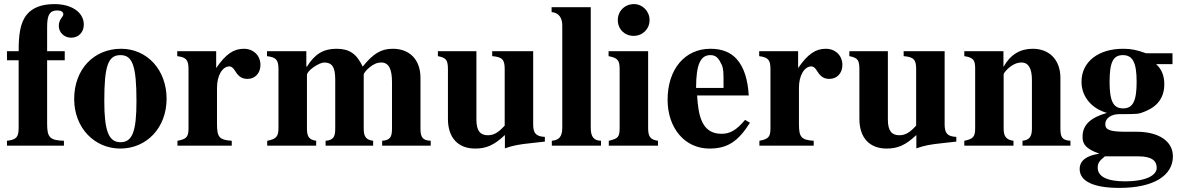

<svg xmlns="http://www.w3.org/2000/svg" viewBox="-20 -711 5761 937"><path d="M14 -461V-417H71V-87C71 -42 60 -29 14 -24V0H292V-24C222 -26 210 -42 210 -107V-417H296V-461H210V-581C210 -640 224 -660 260 -660C278 -660 289 -653 289 -641C289 -627 267 -619 267 -584C267 -553 293 -527 327 -527C364 -527 389 -554 389 -591C389 -650 331 -691 246 -691C182 -691 138 -673 111 -640C78 -600 71 -540 71 -461Z M646 -218C646 -69 626 -17 568 -17C510 -17 489 -73 489 -218C489 -389 507 -442 568 -442C627 -442 646 -389 646 -218ZM793 -229C793 -371 697 -473 571 -473C439 -473 342 -374 342 -228C342 -86 442 14 567 14C696 14 793 -88 793 -229Z M1035 -461H845V-437C888 -431 900 -420 900 -373V-84C900 -43 890 -32 846 -24V0H1111V-24C1050 -28 1039 -42 1039 -106V-283C1039 -342 1065 -387 1100 -387C1108 -387 1117 -382 1128 -364C1145 -336 1162 -326 1188 -326C1225 -326 1251 -354 1251 -394C1251 -440 1217 -473 1170 -473C1120 -473 1082 -447 1035 -379Z M2082 0V-24C2043 -26 2032 -40 2032 -83V-331C2032 -420 1979 -473 1897 -473C1840 -473 1802 -450 1750 -386C1720 -449 1685 -473 1622 -473C1558 -473 1516 -447 1478 -386H1475V-461H1283V-437C1327 -431 1339 -420 1339 -373V-86C1339 -45 1328 -32 1284 -24V0H1523V-24C1488 -29 1478 -45 1478 -83V-344C1478 -368 1539 -406 1562 -406C1601 -406 1616 -383 1616 -323V-83C1616 -42 1606 -27 1569 -24V0H1801V-24C1766 -28 1755 -45 1755 -83V-348C1755 -353 1769 -371 1782 -381C1803 -399 1822 -406 1840 -406C1878 -406 1893 -373 1893 -311V-83C1893 -41 1883 -27 1845 -24V0Z M2639 -20V-43C2595 -45 2582 -61 2582 -105V-461H2382V-437C2432 -433 2443 -419 2443 -374V-98C2412 -64 2390 -51 2361 -51C2325 -51 2305 -71 2305 -127V-461H2117V-437C2158 -429 2166 -418 2166 -372V-131C2166 -38 2216 14 2299 14C2354 14 2392 -3 2444 -52V13C2487 -2 2511 -6 2576 -13Z M2913 0V-24C2880 -25 2863 -41 2863 -87V-676H2672V-652C2707 -649 2724 -624 2724 -587V-87C2724 -43 2707 -27 2673 -24V0Z M3191 0V-24C3156 -29 3143 -42 3143 -85V-461H2950V-437C2994 -428 3004 -418 3004 -373V-88C3004 -42 2997 -35 2951 -24V0ZM3150 -613C3150 -656 3116 -691 3074 -691C3029 -691 2995 -657 2995 -613C2995 -569 3028 -536 3072 -536C3116 -536 3150 -569 3150 -613Z M3511 -282H3377C3377 -402 3401 -442 3447 -442C3476 -442 3488 -425 3502 -395C3511 -376 3511 -355 3511 -303ZM3616 -126C3575 -77 3544 -58 3501 -58C3403 -58 3388 -150 3382 -245H3634C3630 -319 3612 -382 3575 -423C3546 -455 3505 -473 3447 -473C3322 -473 3238 -373 3238 -224C3238 -87 3321 14 3442 14C3527 14 3580 -17 3640 -112Z M3875 -461H3685V-437C3728 -431 3740 -420 3740 -373V-84C3740 -43 3730 -32 3686 -24V0H3951V-24C3890 -28 3879 -42 3879 -106V-283C3879 -342 3905 -387 3940 -387C3948 -387 3957 -382 3968 -364C3985 -336 4002 -326 4028 -326C4065 -326 4091 -354 4091 -394C4091 -440 4057 -473 4010 -473C3960 -473 3922 -447 3875 -379Z M4647 -20V-43C4603 -45 4590 -61 4590 -105V-461H4390V-437C4440 -433 4451 -419 4451 -374V-98C4420 -64 4398 -51 4369 -51C4333 -51 4313 -71 4313 -127V-461H4125V-437C4166 -429 4174 -418 4174 -372V-131C4174 -38 4224 14 4307 14C4362 14 4400 -3 4452 -52V13C4495 -2 4519 -6 4584 -13Z M5204 0V-24C5165 -27 5155 -39 5155 -84V-331C5155 -418 5102 -473 5020 -473C4960 -473 4912 -446 4878 -386H4877V-461H4686V-437C4730 -430 4739 -419 4739 -376V-87C4739 -45 4731 -33 4686 -24V0H4926V-24C4889 -29 4878 -47 4878 -84V-348C4878 -352 4885 -362 4895 -372C4917 -394 4941 -406 4965 -406C4999 -406 5016 -377 5016 -321V-84C5016 -44 5004 -28 4970 -24V0Z M5536 52C5601 52 5625 74 5625 108C5625 146 5570 174 5471 174C5383 174 5337 151 5337 107C5337 86 5344 75 5372 52ZM5527 -312C5527 -218 5509 -182 5461 -182C5413 -182 5395 -218 5395 -311C5395 -409 5413 -442 5460 -442C5508 -442 5527 -405 5527 -312ZM5475 -68C5395 -68 5374 -78 5374 -105C5374 -135 5404 -154 5443 -154C5534 -154 5537 -154 5570 -168C5631 -193 5662 -237 5662 -300C5662 -340 5650 -373 5622 -398H5702V-451H5573C5529 -467 5501 -473 5461 -473C5342 -473 5258 -411 5258 -312C5258 -236 5311 -180 5382 -160C5302 -137 5263 -102 5263 -43C5263 -6 5281 16 5345 39C5282 48 5249 73 5249 114C5249 174 5317 206 5443 206C5610 206 5704 146 5704 52C5704 -22 5635 -68 5527 -68Z"/></svg>

Font: XITS Math
Style: Bold
Weight: 700
Designer: MicroPress Inc., with final additions and corrections provided by Coen Hoffman, Elsevier (retired)
Version: Version 1.302